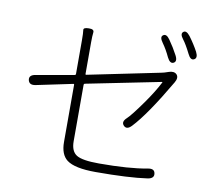

<svg xmlns="http://www.w3.org/2000/svg" viewBox="-88 -919 1176 1044"><g transform="rotate(10 500.0 -396.5)"><path d="M504 22Q389 22 345 -11Q307 -40 307 -109V-425Q307 -430 302 -429L101 -387Q66 -380 60 -408Q55 -435 91 -441L301 -478Q307 -479 307 -485V-668Q307 -712 304.5 -726.5Q302 -741 333 -741Q363 -742 360.5 -723Q358 -704 358 -668V-494Q358 -489 363 -490L763 -572Q779 -575 795 -581L801 -583Q830 -593 845 -578Q860 -562 844 -534Q729 -337 656 -260Q631 -234 613 -252Q594 -271 621 -296Q644 -317 702 -399Q750 -467 777 -520Q779 -524 774 -523L365 -441Q358 -440 358 -433V-122Q358 -67 390 -47Q422 -27 514 -27Q681 -27 781 -46Q817 -53 821 -26Q826 1 790 7Q687 22 504 22ZM819 -637Q800 -628 784 -660Q765 -701 742 -733Q720 -763 737 -774Q754 -786 774 -757Q801 -719 822 -679Q839 -647 819 -637ZM926 -675Q907 -665 891 -698Q866 -748 848 -771Q826 -799 842 -811Q857 -823 879 -795Q908 -756 929 -717Q945 -685 926 -675Z"/></g></svg>

Font: Resource Han Rounded CN Light
Style: Regular
Weight: 300
Designer: Cyano Hao (round all glyphs); Ryoko NISHIZUKA 西塚涼子 (kana, bopomofo & ideographs); Paul D. Hunt (Latin, Greek & Cyrillic)
Foundry: Cyano Hao
Version: 0.990